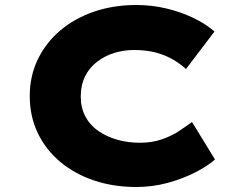

<svg xmlns="http://www.w3.org/2000/svg" viewBox="-20 -738 958 768"><path d="M525 10Q434 10 356.5 -16Q279 -42 221 -90.5Q163 -139 131 -206Q99 -273 99 -354Q99 -434 131.5 -501Q164 -568 221.5 -616.5Q279 -665 356.5 -691.5Q434 -718 525 -718Q587 -718 644 -704.5Q701 -691 751 -667.5Q801 -644 838 -612L724 -462Q702 -482 672.5 -499.5Q643 -517 604.5 -527.5Q566 -538 516 -538Q475 -538 437.5 -526.5Q400 -515 369 -491.5Q338 -468 320.5 -433Q303 -398 303 -352Q303 -307 321.5 -272Q340 -237 373.5 -214Q407 -191 449.5 -179Q492 -167 539 -167Q588 -167 627 -180.5Q666 -194 695.5 -213.5Q725 -233 748 -250L840 -100Q812 -75 763 -49.5Q714 -24 652.5 -7Q591 10 525 10Z"/></svg>

Font: Lexend Peta ExtraBold
Style: Regular
Weight: 800
Version: Version 1.007